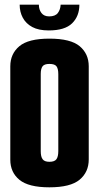

<svg xmlns="http://www.w3.org/2000/svg" viewBox="-20 -793 423 820"><path d="M191 7Q102 7 63 -25Q24 -57 24 -111V-510Q24 -563 62.5 -595.5Q101 -628 191 -628Q282 -628 320.5 -595.5Q359 -563 359 -510V-112Q359 -58 320 -25.5Q281 7 191 7ZM191 -102Q213 -102 221 -113Q229 -124 229 -148V-476Q229 -499 221.5 -509.5Q214 -520 191 -520Q169 -520 161.5 -509.5Q154 -499 154 -477V-147Q154 -124 162 -113Q170 -102 191 -102ZM188 -663Q145 -663 118 -677.5Q91 -692 77.5 -717Q64 -742 64 -773H146Q146 -752 157 -737.5Q168 -723 190 -723Q216 -723 227 -737.5Q238 -752 239 -773H319Q319 -724 288 -693.5Q257 -663 188 -663Z"/></svg>

Font: Smooch Sans ExtraBold
Style: Regular
Weight: 800
Designer: Robert E. Leuschke
Foundry: Robert E. Leuschke
Version: Version 1.010